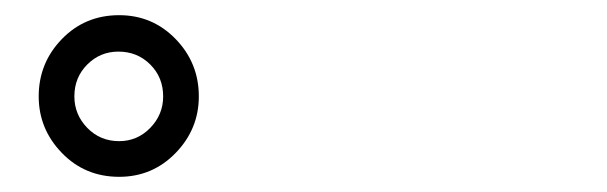

<svg xmlns="http://www.w3.org/2000/svg" viewBox="-20 -775 800 253"><path d="M137 -542Q92 -542 61.5 -573.5Q31 -605 31 -648Q31 -692 61.5 -723.5Q92 -755 137 -755Q181 -755 211.5 -723.5Q242 -692 242 -648Q242 -605 211.5 -573.5Q181 -542 137 -542ZM137 -589Q161 -589 178 -606.5Q195 -624 195 -648Q195 -673 178 -690Q161 -707 136 -707Q112 -707 95 -690Q78 -673 78 -648Q78 -624 95 -606.5Q112 -589 137 -589Z"/></svg>

Font: Zen Kaku Gothic New
Style: Bold
Weight: 700
Designer: Yoshimichi Ohira
Foundry: Positype
Version: Version 1.002